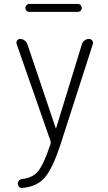

<svg xmlns="http://www.w3.org/2000/svg" viewBox="-20 -715 540 964"><path d="M127 -695.3H371.1Q378.9 -695.3 384.8 -689Q390.6 -682.6 390.6 -674.8Q390.6 -667 384.8 -661.1Q378.9 -655.3 371.1 -655.3H127Q119.1 -655.3 113.3 -661.1Q107.4 -667 107.4 -674.8Q107.4 -682.6 113.3 -689Q119.1 -695.3 127 -695.3ZM233.4 -7.8 63.5 -494.1Q60.5 -503.9 65.9 -511.7Q71.3 -519.5 81.1 -519.5Q92.8 -519.5 103 -512.2Q113.3 -504.9 117.2 -494.1L259.8 -71.3Q259.8 -70.3 260.7 -70.3Q261.7 -70.3 261.7 -71.3L391.6 -494.1Q395.5 -504.9 405.3 -512.2Q415 -519.5 426.8 -519.5Q436.5 -519.5 442.9 -511.7Q449.2 -503.9 446.3 -494.1L287.1 0Q245.1 130.9 204.1 177.2Q163.1 223.6 90.8 228.5Q82 229.5 75.7 222.7Q69.3 215.8 69.3 207Q69.3 198.2 75.7 191.4Q82 184.6 90.8 183.6Q140.6 179.7 169.9 146Q199.2 112.3 233.4 8.8Q236.3 0 233.4 -7.8Z"/></svg>

Font: Rounded Mgen+ 2m light
Style: Regular
Weight: 200
Designer: [Source Han Sans]
Ryoko NISHIZUKA  (kana & ideographs); Paul D. Hunt (Latin, Greek & Cyrillic); Wenlong ZHANG  (bopomofo
Version: Version 1.059.20150602